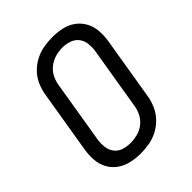

<svg xmlns="http://www.w3.org/2000/svg" viewBox="-209 -865 995 995"><g transform="rotate(-45 288.0 -367.5)"><path d="M241 8Q273 8 305 2.5Q337 -3 367 -18.5Q397 -34 421 -59Q445 -84 458.5 -114.5Q472 -145 477 -176L534 -521Q540 -557 537.5 -592.5Q535 -628 519 -658Q503 -688 475.5 -708Q448 -728 414 -735.5Q380 -743 344 -743Q313 -743 280.5 -737.5Q248 -732 218 -716.5Q188 -701 164 -676.5Q140 -652 126.5 -621Q113 -590 108 -559L51 -214Q45 -178 47.5 -142.5Q50 -107 66 -77Q82 -47 109.5 -27.5Q137 -8 171.5 0Q206 8 241 8ZM243 -68Q216 -68 191.5 -76Q167 -84 152 -104Q137 -124 134 -149.5Q131 -175 135 -202L192 -547Q196 -572 208.5 -596Q221 -620 243.5 -637Q266 -654 291.5 -661Q317 -668 343 -668Q369 -668 393.5 -659.5Q418 -651 433 -631.5Q448 -612 451 -586Q454 -560 450 -534L393 -189Q389 -163 376.5 -139Q364 -115 342 -98Q320 -81 294 -74.5Q268 -68 243 -68Z"/></g></svg>

Font: Iosevka Sparkle
Style: Italic
Weight: 400
Italic angle: -9°
Designer: Belleve Invis
Foundry: Belleve Invis
Version: Version 4.5.0; ttfautohint (v1.8.3)